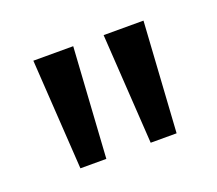

<svg xmlns="http://www.w3.org/2000/svg" viewBox="-54 -738 410 362"><g transform="rotate(-20 150.5 -557.5)"><path d="M195 -447 181 -668H261L247 -447ZM54 -447 40 -668H120L106 -447Z"/></g></svg>

Font: Atkinson Hyperlegible
Style: Regular
Weight: 400
Designer: Elliott Scott, Megan Eiswerth, Linus Boman, Theodore Petrosky
Foundry: Braille Institute
Version: Version 1.006; ttfautohint (v1.8.3)